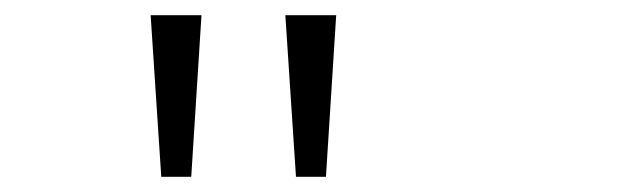

<svg xmlns="http://www.w3.org/2000/svg" viewBox="-20 -720 826 253"><path d="M192.5 -487 178.5 -700H245.5L232 -487ZM370 -487 356 -700H423L409.5 -487Z"/></svg>

Font: Trispace SemiExpanded ExtraLight
Style: Regular
Weight: 200
Width: 6
Designer: Tyler Finck
Foundry: Etcetera Type Company
Version: Version 1.210; ttfautohint (v1.8.3)